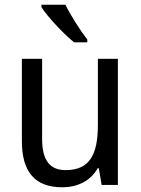

<svg xmlns="http://www.w3.org/2000/svg" viewBox="-20 -786 599 816"><path d="M258 -766H156V-756C180 -717 251 -641 295 -606H351V-618C322 -655 280 -721 258 -766ZM481 -536H396V-255C396 -129 361 -63 259 -63C191 -63 159 -106 159 -195V-536H73V-186C73 -56 128 10 245 10C307 10 365 -16 395 -71H400L412 0H481Z"/></svg>

Font: Noto Sans Bengali UI SemiCondensed
Style: Regular
Weight: 400
Width: 4
Designer: Jelle Bosma - Monotype Design Team
Foundry: Monotype Imaging Inc.
Version: Version 2.003